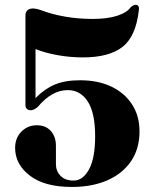

<svg xmlns="http://www.w3.org/2000/svg" viewBox="-20 -746 623 781"><path d="M41.5 -144.5Q41.5 -184.5 67 -210.5Q92.5 -236.5 130 -236.5Q166 -236.5 186.8 -213.2Q207.5 -190 207.5 -153V-77.5Q207.5 -50.5 226 -31Q244.5 -11.5 279.5 -11.5Q317 -11.5 342 -56.8Q367 -102 367 -191.5Q367 -287 337 -333.2Q307 -379.5 255.5 -379.5Q191 -379.5 134.5 -312Q118.5 -297.5 104.5 -297.5Q96 -297.5 89.8 -302.8Q83.5 -308 83.5 -318V-682Q83.5 -711.5 115 -711.5Q129 -711.5 154 -702Q196.5 -686.5 248.2 -677.8Q300 -669 357.5 -669Q417 -669 457 -682Q497 -695 511.5 -716.5Q520 -724 526 -725.5Q532 -727 536.5 -726Q547 -722.5 545 -706.5Q533.5 -599 479 -555.8Q424.5 -512.5 317 -512.5Q265.5 -512.5 215 -521.5Q164.5 -530.5 124.5 -546.5V-347Q161 -384.5 202.8 -402Q244.5 -419.5 306 -419.5Q378.5 -419.5 432.8 -393.8Q487 -368 517.2 -321.2Q547.5 -274.5 547.5 -211.5Q547.5 -141 513.2 -90.5Q479 -40 417.2 -12.8Q355.5 14.5 272 14.5Q161.5 14.5 101.5 -31.5Q41.5 -77.5 41.5 -144.5Z"/></svg>

Font: Fraunces 72pt
Style: Bold
Weight: 700
Version: Version 1.000;[b76b70a41]